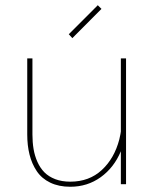

<svg xmlns="http://www.w3.org/2000/svg" viewBox="-20 -710 596 740"><path d="M356.9 -689.9 371.1 -675.8 258.8 -563 245.1 -578.1ZM465.8 -484.9V0H445.8V-127Q419.4 -64 368.2 -27.1Q316.9 9.8 251 9.8Q206.5 9.8 173.6 -6.1Q140.6 -22 121.6 -50.5Q102.5 -79.1 93.8 -114.3Q85 -149.4 85 -191.9V-484.9H105V-191.9Q105 -161.6 109.4 -135.5Q113.8 -109.4 124.3 -85.9Q134.8 -62.5 151.1 -45.9Q167.5 -29.3 192.9 -19.5Q218.3 -9.8 251 -9.8Q323.7 -9.8 372.3 -54.7Q420.9 -99.6 439.9 -172.9Q445.8 -199.2 445.8 -203.1V-484.9Z"/></svg>

Font: Genome Thin
Style: Regular
Weight: 250
Designer: Alfredo Marco Pradil
Version: Version 1.001